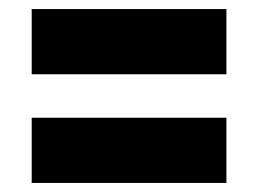

<svg xmlns="http://www.w3.org/2000/svg" viewBox="-20 -524 570 424"><path d="M50 -120ZM480 -264V-120H50V-264ZM480 -504V-360H50V-504Z"/></svg>

Font: Changa Black
Style: Regular
Weight: 900
Designer: Eduardo Rodriguez Tunni
Foundry: Eduardo Rodriguez Tunni
Version: Version 2.001; ttfautohint (v1.5.10-5e6f)